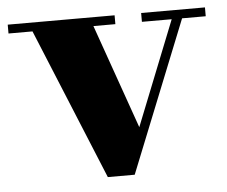

<svg xmlns="http://www.w3.org/2000/svg" viewBox="-41 -506 664 562"><g transform="rotate(-5 291.0 -225.0)"><path d="M580.5 -460V-434H511L333 10H254L71.5 -434H1V-460H315V-434H250.5L358.5 -127.5L480.5 -434H393V-460Z"/></g></svg>

Font: Bodoni Moda 9pt ExtraBold
Style: Regular
Weight: 800
Designer: Owen Earl
Foundry: indestructible type
Version: Version 2.005